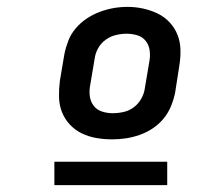

<svg xmlns="http://www.w3.org/2000/svg" viewBox="-20 -722 640 558"><path d="M306 -317Q282 -317 259.5 -321Q237 -325 217.5 -334.5Q198 -344 183 -360Q168 -376 160 -396.5Q152 -417 151.5 -440Q151 -463 154 -487L167 -564Q171 -584 178.5 -603.5Q186 -623 200 -639.5Q214 -656 232 -668Q250 -680 270 -687.5Q290 -695 310 -698.5Q330 -702 351 -702Q374 -702 396.5 -697Q419 -692 438.5 -682.5Q458 -673 473 -657Q488 -641 496 -620.5Q504 -600 504.5 -577Q505 -554 501 -530L489 -453Q485 -433 477 -413.5Q469 -394 455.5 -377.5Q442 -361 424 -349Q406 -337 386 -330Q366 -323 346 -320Q326 -317 306 -317ZM307 -393Q323 -393 339 -396.5Q355 -400 368.5 -410Q382 -420 390.5 -435Q399 -450 401 -466L414 -543Q417 -559 415 -575Q413 -591 403.5 -603Q394 -615 379 -619.5Q364 -624 348 -624Q332 -624 316 -620Q300 -616 286.5 -606Q273 -596 265 -581.5Q257 -567 255 -551L242 -474Q239 -458 241 -442.5Q243 -427 252 -415Q261 -403 276 -398Q291 -393 307 -393ZM466 -184H138V-252H466Z"/></svg>

Font: Iosevka Slab Extended Oblique
Style: Bold
Weight: 700
Width: 7
Italic angle: -9°
Monospace: yes
Designer: Belleve Invis
Foundry: Belleve Invis
Version: Version 11.1.1; ttfautohint (v1.8.3)